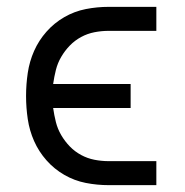

<svg xmlns="http://www.w3.org/2000/svg" viewBox="-20 -540 540 560"><path d="M436 0H297Q263 0 230 -6.5Q197 -13 167.5 -30Q138 -47 115.5 -72.5Q93 -98 79.5 -128.5Q66 -159 61 -192.5Q56 -226 56 -260Q56 -294 61 -327.5Q66 -361 79.5 -391.5Q93 -422 115.5 -447.5Q138 -473 167.5 -490Q197 -507 230 -513.5Q263 -520 297 -520H436V-450H297Q276 -450 255.5 -446Q235 -442 216.5 -432Q198 -422 183.5 -407Q169 -392 158.5 -374Q148 -356 143 -336Q138 -316 135 -295H361V-225H135Q138 -204 143 -184Q148 -164 158.5 -146Q169 -128 183.5 -113Q198 -98 216.5 -88Q235 -78 255.5 -74Q276 -70 297 -70H436Z"/></svg>

Font: Iosevka MaddieWtf
Style: Regular
Weight: 400
Monospace: yes
Designer: Belleve Invis
Foundry: Belleve Invis
Version: Version 31.3.0; ttfautohint (v1.8.3)